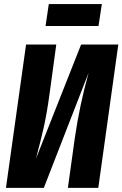

<svg xmlns="http://www.w3.org/2000/svg" viewBox="-20 -908 592 928"><path d="M456.1 -782.2H200.2L215.8 -888.2H472.2ZM551.8 -692.9 455.1 0H308.1L341.8 -242.2Q364.3 -397.9 408.2 -556.2L191.9 0H8.8L106 -692.9H252L219.2 -452.1Q207 -362.8 192.4 -296.9Q177.7 -231 153.8 -141.1L372.1 -692.9Z"/></svg>

Font: Fira Sans Compressed
Style: Bold Italic
Weight: 700
Width: 3
Italic angle: -8°
Designer: Carrois Corporate & Edenspiekermann AG
Foundry: Carrois Corporate GbR & Edenspiekermann AG
Version: Version 4.203;PS 004.203;hotconv 1.0.88;makeotf.lib2.5.64775